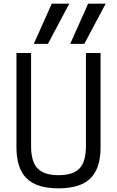

<svg xmlns="http://www.w3.org/2000/svg" viewBox="-20 -1020 640 1050"><path d="M441 -780H364L462 -1000H558ZM242 -780H165L263 -1000H359ZM300 10Q181 10 125.5 -44.5Q70 -99 70 -215V-730H150V-220Q150 -136 185.5 -99Q221 -62 300 -62Q380 -62 415 -99Q450 -136 450 -220V-730H530V-215Q530 -99 474.5 -44.5Q419 10 300 10Z"/></svg>

Font: M PLUS Code Latin Expanded
Style: Regular
Weight: 400
Width: 7
Designer: Coji Morishita
Foundry: UNDERFOREST DESIGN
Version: Version 1.002; ttfautohint (v1.8.3)